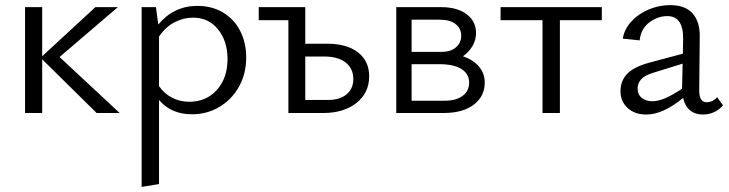

<svg xmlns="http://www.w3.org/2000/svg" viewBox="-20 -442 2852 751"><path d="M145 -210V0H78V-414H145V-222L353 -414H441L213 -219L448 0H358Z M602 -51V278L534 289V-414H590L599 -346Q660 -419 752 -419Q809 -419 852.5 -393Q896 -367 919.5 -321Q943 -275 943 -217Q943 -154 915 -103.5Q887 -53 838.5 -24Q790 5 731 5Q649 5 602 -51ZM720 -44Q787 -44 828.5 -90.5Q870 -137 870 -211Q870 -281 833 -327Q796 -373 735 -373Q698 -373 663 -355Q628 -337 602 -299V-105Q623 -75 653.5 -59.5Q684 -44 720 -44Z M1108 -363H992V-414H1174V-271H1260Q1337 -271 1380.5 -237Q1424 -203 1424 -144Q1424 -79 1374.5 -39.5Q1325 0 1244 0H1108ZM1263 -51Q1309 -51 1335.5 -73Q1362 -95 1362 -133Q1362 -174 1332 -197.5Q1302 -221 1248 -221H1174V-51Z M1530 -414H1707Q1768 -414 1805 -386.5Q1842 -359 1842 -313Q1842 -286 1828.5 -262.5Q1815 -239 1791 -222Q1831 -208 1853.5 -181.5Q1876 -155 1876 -119Q1876 -65 1833 -32.5Q1790 0 1716 0H1530ZM1815 -119Q1815 -153 1785 -172Q1755 -191 1697 -191H1590V-48H1718Q1764 -48 1789.5 -67Q1815 -86 1815 -119ZM1707 -239Q1742 -239 1763 -256.5Q1784 -274 1784 -303Q1784 -330 1762.5 -347.5Q1741 -365 1699 -365H1590V-239Z M2102 -363H1938V-414H2334V-363H2170V0H2102Z M2652 -59Q2573 6 2508 6Q2463 6 2435 -19.5Q2407 -45 2407 -86Q2407 -125 2432.5 -152.5Q2458 -180 2520 -197L2651 -232L2652 -290Q2653 -379 2590 -379Q2553 -379 2520 -354.5Q2487 -330 2482 -284L2416 -291Q2422 -328 2449.5 -358Q2477 -388 2517.5 -405Q2558 -422 2601 -422Q2660 -422 2689 -389.5Q2718 -357 2717 -298L2715 -88Q2715 -42 2744 -42Q2755 -42 2766 -47Q2777 -52 2785 -62L2808 -30Q2794 -13 2773.5 -3.5Q2753 6 2729 6Q2699 6 2679 -10.5Q2659 -27 2652 -59ZM2532 -46Q2555 -46 2583.5 -58.5Q2612 -71 2648 -95V-101L2650 -193L2537 -158Q2501 -147 2487.5 -131.5Q2474 -116 2474 -96Q2474 -72 2490.5 -59Q2507 -46 2532 -46Z"/></svg>

Font: LXGW Bright TC
Style: Regular
Weight: 400
Designer: Christian Thalmann (Catharsis Fonts)
Foundry: LXGW / Christian Thalmann (Catharsis Fonts) / Fontworks Inc.
Version: Version 5.501